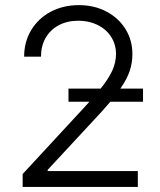

<svg xmlns="http://www.w3.org/2000/svg" viewBox="-20 -737 629 757"><path d="M69.3 -50.8 308.6 -309.6 332.5 -335.9H250V-387.7H377Q408.7 -427.7 422.9 -459Q437 -490.2 437.5 -524.4Q437 -563 417.5 -592.8Q397.9 -622.6 364.3 -638.9Q330.6 -655.3 289.1 -655.3Q244.6 -655.3 211.2 -637.2Q177.7 -619.1 159.7 -587.2Q141.6 -555.2 141.6 -513.7H75.2Q75.2 -572.3 103.3 -618.7Q131.3 -665 180.4 -690.9Q229.5 -716.8 291 -716.8Q351.6 -716.8 399.7 -691.4Q447.8 -666 474.9 -622.1Q502 -578.1 502 -524.4Q502 -488.8 491.2 -456.8Q480.5 -424.8 454.6 -387.7H543.9V-335.9H415Q387.2 -302.7 343.8 -256.8L168 -67.4V-62.5H523.4V0H69.3Z"/></svg>

Font: Pretendard JP Light
Style: Regular
Weight: 300
Designer: Base glyphs from Inter by Rasmus Andersson; Hangeul glyphs from Noto Sans CJK(Source Han Sans) by Jang Soo-young and Kan
Foundry: Kil Hyung-jin
Version: Version 1.309